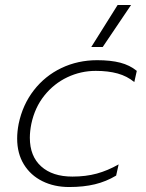

<svg xmlns="http://www.w3.org/2000/svg" viewBox="-20 -737 586 772"><path d="M453 -717H507L393 -548H347ZM49 -180Q49 -208 55 -239Q71 -316 116 -374Q161 -432 227 -463.5Q293 -495 371 -495Q425 -495 463.5 -485Q502 -475 530 -452L520 -407Q491 -431 453 -441.5Q415 -452 365 -452Q305 -452 251 -426.5Q197 -401 158.5 -353Q120 -305 106 -239Q100 -209 100 -183Q100 -109 145.5 -68Q191 -27 271 -27Q325 -27 369 -39Q413 -51 457 -76L447 -31Q407 -7 361.5 4Q316 15 258 15Q198 15 150.5 -8.5Q103 -32 76 -76Q49 -120 49 -180Z"/></svg>

Font: Prompt ExtraLight
Style: Italic
Weight: 275
Italic angle: -12°
Designer: Katatrad Team
Foundry: CadsonDemak
Version: Version 1.000